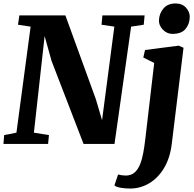

<svg xmlns="http://www.w3.org/2000/svg" viewBox="-23 -832 1120 1110"><path d="M-3 0 1 -51 72 -65 154 -678 81 -689 89 -743H355L531 -259L567 -137L638 -678L564 -689L569 -743H813L808 -689L735 -678L639 0H460L275 -480L235 -623.5L173 -65L260 -51L255 0ZM970 0Q960 82 925.2 139.8Q890.5 197.5 839.2 227.8Q788 258 729 258Q700 258 674.2 253.5Q648.5 249 638.5 240L659.5 177Q666.5 179 680.2 181Q694 183 703.5 183Q734.5 183 754.5 165.8Q774.5 148.5 786.5 118.8Q798.5 89 805.5 50.2Q812.5 11.5 817.5 -32L868.5 -468L805.5 -499.5L815.5 -543L1010 -568L1038 -556ZM974 -636Q942 -636 918 -661.2Q894 -686.5 896 -717Q898.5 -756.5 923 -784.2Q947.5 -812 992 -812Q1030.5 -812 1052.5 -787.5Q1074.5 -763 1074 -734Q1073.5 -693.5 1049.8 -664.8Q1026 -636 974 -636Z"/></svg>

Font: Merriweather Light 18pt Black
Style: Italic
Weight: 900
Italic angle: -7.8°
Version: Version 2.101